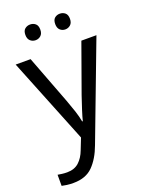

<svg xmlns="http://www.w3.org/2000/svg" viewBox="-176 -814 862 1137"><g transform="rotate(-20 255.0 -245.0)"><path d="M1 -536H95L211 -231Q226 -191 238 -154.5Q250 -118 256 -85H260Q266 -110 279 -150.5Q292 -191 306 -232L415 -536H510L279 74Q251 150 206.5 195Q162 240 84 240Q60 240 42 237.5Q24 235 11 232V162Q22 164 37.5 166Q53 168 70 168Q116 168 144.5 142Q173 116 189 73L217 2ZM115 -681Q115 -707 129 -718.5Q143 -730 162 -730Q181 -730 195 -718.5Q209 -707 209 -681Q209 -656 195 -643.5Q181 -631 162 -631Q143 -631 129 -643.5Q115 -656 115 -681ZM303 -681Q303 -707 316.5 -718.5Q330 -730 349 -730Q368 -730 382 -718.5Q396 -707 396 -681Q396 -656 382 -643.5Q368 -631 349 -631Q330 -631 316.5 -643.5Q303 -656 303 -681Z"/></g></svg>

Font: Noto Sans Chakma
Style: Regular
Weight: 400
Designer: Zachary Quinn Scheuren - Monotype Design Team
Foundry: Monotype Imaging Inc.
Version: Version 2.003; ttfautohint (v1.8.4.7-5d5b)